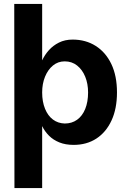

<svg xmlns="http://www.w3.org/2000/svg" viewBox="-20 -720 640 970"><path d="M193 -83V230H53L52 -700H193V-415Q206 -443 227 -466.5Q248 -490 278 -505Q308 -520 347 -520Q413 -520 463.5 -488Q514 -456 542.5 -396.5Q571 -337 571 -253Q571 -171 543.5 -111.5Q516 -52 467 -20Q418 12 352 12Q311 12 280 -0.5Q249 -13 227.5 -34.5Q206 -56 193 -83ZM307 -96Q343 -96 369.5 -115Q396 -134 410.5 -169.5Q425 -205 425 -253Q425 -297 410.5 -332.5Q396 -368 369.5 -389Q343 -410 307 -410Q273 -410 247.5 -389Q222 -368 207.5 -332.5Q193 -297 193 -253Q193 -206 207.5 -170.5Q222 -135 247.5 -116Q273 -97 307 -96Z"/></svg>

Font: Inclusive Sans
Style: Bold
Weight: 700
Designer: Olivia King
Foundry: Olivia King
Version: Version 2.004